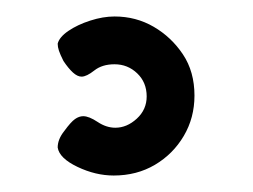

<svg xmlns="http://www.w3.org/2000/svg" viewBox="-20 -35 307 233"><path d="M118 178Q96 178 74 167.5Q52 157 50 144Q50 134 58 124Q66 113 71 109.5Q76 106 81 106Q88 106 98.5 113Q109 120 120 120Q134 120 146 109Q158 98 158 82Q158 65 146.5 54Q135 43 119 43Q104 43 94.5 50.5Q85 58 79 58Q74 58 68.5 53Q63 48 57 39Q53 31 51.5 26.5Q50 22 50 18Q52 10 63 2.5Q74 -5 89.5 -10Q105 -15 119 -15Q145 -15 166.5 -2.5Q188 10 202 31Q216 52 216 81Q216 108 203 130Q190 152 168 165Q146 178 118 178Z"/></svg>

Font: Fredoka Light
Style: Regular
Weight: 400
Version: Version 2.001